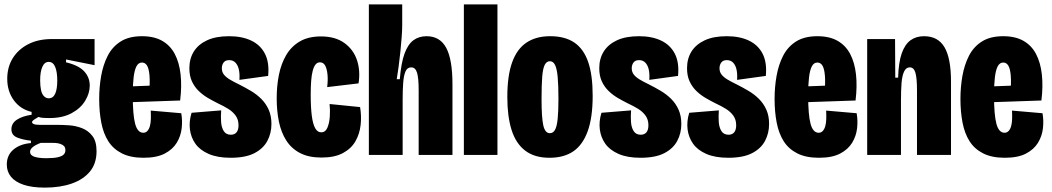

<svg xmlns="http://www.w3.org/2000/svg" viewBox="-20 -706 4792 875"><path d="M185 149Q126 149 87.5 136Q49 123 30 99.5Q11 76 11 44Q11 1 41.5 -24.5Q72 -50 121 -54V-65Q88 -68 60 -78.5Q32 -89 32 -117Q32 -144 57 -160.5Q82 -177 124 -183V-196Q73 -208 43 -249Q13 -290 13 -347Q13 -400 38 -440.5Q63 -481 108.5 -504.5Q154 -528 216 -528H411V-409L281 -435V-422Q339 -408 364 -380.5Q389 -353 389 -316Q389 -281 368 -246.5Q347 -212 306 -190Q265 -168 206 -168Q196 -168 181.5 -168.5Q167 -169 155 -173Q141 -165 133.5 -159.5Q126 -154 126 -149Q126 -145 131 -142Q136 -139 144 -138Q152 -137 162 -137H241Q264 -137 294.5 -135Q325 -133 353.5 -122Q382 -111 401 -86.5Q420 -62 420 -17Q420 39 390 75.5Q360 112 307 130.5Q254 149 185 149ZM190 15Q225 15 244 10.5Q263 6 270.5 -2Q278 -10 278 -21Q278 -34 271.5 -40.5Q265 -47 254 -50.5Q243 -54 232 -54.5Q221 -55 213 -55H166Q140 -45 128.5 -35Q117 -25 117 -14Q117 -3 127 3.5Q137 10 154 12.5Q171 15 190 15ZM202 -258Q222 -258 231.5 -279Q241 -300 241 -339Q241 -378 231.5 -401Q222 -424 202 -424Q183 -424 173 -401.5Q163 -379 163 -340Q163 -314 167 -295.5Q171 -277 180.5 -267.5Q190 -258 202 -258Z M634 13Q575 13 535.5 -7Q496 -27 473.5 -62.5Q451 -98 441.5 -147.5Q432 -197 432 -255Q432 -309 441 -360Q450 -411 471 -452Q492 -493 530 -517Q568 -541 627 -541Q682 -541 719 -520Q756 -499 776.5 -460Q797 -421 803 -367Q809 -313 801 -248L539 -239V-311L674 -316L659 -272Q664 -327 661.5 -359.5Q659 -392 650.5 -406.5Q642 -421 627 -421Q611 -421 602 -404Q593 -387 589 -354Q585 -321 585 -273Q585 -182 596 -141.5Q607 -101 633 -101Q644 -101 651.5 -109Q659 -117 663 -131Q667 -145 667.5 -163.5Q668 -182 667 -202L806 -190Q812 -157 808 -121.5Q804 -86 785.5 -55.5Q767 -25 730.5 -6Q694 13 634 13Z M1031 13Q971 13 931 -4.5Q891 -22 870.5 -51Q850 -80 845.5 -116.5Q841 -153 853 -192L988 -203Q986 -177 987.5 -151.5Q989 -126 999.5 -109Q1010 -92 1032 -92Q1049 -92 1058 -103Q1067 -114 1067 -135Q1067 -161 1054 -179Q1041 -197 1020 -210Q999 -223 973 -235Q951 -246 928.5 -259Q906 -272 886.5 -290.5Q867 -309 855 -334.5Q843 -360 843 -395Q843 -439 863.5 -471.5Q884 -504 924 -522.5Q964 -541 1024 -541Q1083 -541 1125 -521Q1167 -501 1187.5 -461Q1208 -421 1202 -360L1071 -342Q1073 -367 1069 -387Q1065 -407 1054 -419.5Q1043 -432 1024 -432Q1007 -432 999 -421Q991 -410 991 -395Q991 -378 1000.5 -366Q1010 -354 1027.5 -343.5Q1045 -333 1068 -322Q1096 -308 1123 -292Q1150 -276 1171 -255Q1192 -234 1204.5 -206Q1217 -178 1217 -141Q1217 -99 1198.5 -64Q1180 -29 1139.5 -8Q1099 13 1031 13Z M1445 12Q1387 12 1347.5 -8.5Q1308 -29 1284.5 -66Q1261 -103 1251 -152Q1241 -201 1241 -258Q1241 -314 1251 -364.5Q1261 -415 1284 -454.5Q1307 -494 1346 -517Q1385 -540 1443 -540Q1508 -540 1549.5 -510Q1591 -480 1607 -431.5Q1623 -383 1614 -326L1471 -309Q1475 -341 1472.5 -366.5Q1470 -392 1462 -407Q1454 -422 1438 -422Q1426 -422 1418 -412Q1410 -402 1405 -383Q1400 -364 1398 -336.5Q1396 -309 1396 -274Q1396 -216 1401 -178Q1406 -140 1416.5 -121.5Q1427 -103 1444 -103Q1463 -103 1472 -124Q1481 -145 1483 -175Q1485 -205 1482 -232L1621 -218Q1628 -177 1623.5 -136.5Q1619 -96 1600 -62.5Q1581 -29 1543 -8.5Q1505 12 1445 12Z M1661 0V-308V-686H1813V-592Q1813 -568 1810.5 -536Q1808 -504 1804.5 -469Q1801 -434 1796.5 -401.5Q1792 -369 1788 -345H1802Q1808 -419 1823.5 -461.5Q1839 -504 1864 -522.5Q1889 -541 1924 -541Q1985 -541 2013.5 -488Q2042 -435 2042 -322V0H1888V-294Q1888 -351 1880.5 -375Q1873 -399 1854 -399Q1836 -399 1828 -380.5Q1820 -362 1817.5 -329Q1815 -296 1815 -253V0Z M2094 0V-686H2247V0Z M2484 13Q2416 13 2373.5 -19.5Q2331 -52 2311.5 -113.5Q2292 -175 2292 -264Q2292 -361 2314 -422Q2336 -483 2379.5 -512Q2423 -541 2487 -541Q2555 -541 2597.5 -512Q2640 -483 2660.5 -423.5Q2681 -364 2681 -269Q2681 -171 2658.5 -108.5Q2636 -46 2593 -16.5Q2550 13 2484 13ZM2486 -99Q2501 -99 2509.5 -114.5Q2518 -130 2521.5 -164.5Q2525 -199 2525 -255Q2525 -318 2521.5 -355.5Q2518 -393 2509.5 -410Q2501 -427 2486 -427Q2471 -427 2462.5 -410.5Q2454 -394 2451 -356Q2448 -318 2448 -254Q2448 -170 2456 -134.5Q2464 -99 2486 -99Z M2899 13Q2839 13 2799 -4.5Q2759 -22 2738.5 -51Q2718 -80 2713.5 -116.5Q2709 -153 2721 -192L2856 -203Q2854 -177 2855.5 -151.5Q2857 -126 2867.5 -109Q2878 -92 2900 -92Q2917 -92 2926 -103Q2935 -114 2935 -135Q2935 -161 2922 -179Q2909 -197 2888 -210Q2867 -223 2841 -235Q2819 -246 2796.5 -259Q2774 -272 2754.5 -290.5Q2735 -309 2723 -334.5Q2711 -360 2711 -395Q2711 -439 2731.5 -471.5Q2752 -504 2792 -522.5Q2832 -541 2892 -541Q2951 -541 2993 -521Q3035 -501 3055.5 -461Q3076 -421 3070 -360L2939 -342Q2941 -367 2937 -387Q2933 -407 2922 -419.5Q2911 -432 2892 -432Q2875 -432 2867 -421Q2859 -410 2859 -395Q2859 -378 2868.5 -366Q2878 -354 2895.5 -343.5Q2913 -333 2936 -322Q2964 -308 2991 -292Q3018 -276 3039 -255Q3060 -234 3072.5 -206Q3085 -178 3085 -141Q3085 -99 3066.5 -64Q3048 -29 3007.5 -8Q2967 13 2899 13Z M3299 13Q3239 13 3199 -4.5Q3159 -22 3138.5 -51Q3118 -80 3113.5 -116.5Q3109 -153 3121 -192L3256 -203Q3254 -177 3255.5 -151.5Q3257 -126 3267.5 -109Q3278 -92 3300 -92Q3317 -92 3326 -103Q3335 -114 3335 -135Q3335 -161 3322 -179Q3309 -197 3288 -210Q3267 -223 3241 -235Q3219 -246 3196.5 -259Q3174 -272 3154.5 -290.5Q3135 -309 3123 -334.5Q3111 -360 3111 -395Q3111 -439 3131.5 -471.5Q3152 -504 3192 -522.5Q3232 -541 3292 -541Q3351 -541 3393 -521Q3435 -501 3455.5 -461Q3476 -421 3470 -360L3339 -342Q3341 -367 3337 -387Q3333 -407 3322 -419.5Q3311 -432 3292 -432Q3275 -432 3267 -421Q3259 -410 3259 -395Q3259 -378 3268.5 -366Q3278 -354 3295.5 -343.5Q3313 -333 3336 -322Q3364 -308 3391 -292Q3418 -276 3439 -255Q3460 -234 3472.5 -206Q3485 -178 3485 -141Q3485 -99 3466.5 -64Q3448 -29 3407.5 -8Q3367 13 3299 13Z M3712 13Q3653 13 3613.5 -7Q3574 -27 3551.5 -62.5Q3529 -98 3519.5 -147.5Q3510 -197 3510 -255Q3510 -309 3519 -360Q3528 -411 3549 -452Q3570 -493 3608 -517Q3646 -541 3705 -541Q3760 -541 3797 -520Q3834 -499 3854.5 -460Q3875 -421 3881 -367Q3887 -313 3879 -248L3617 -239V-311L3752 -316L3737 -272Q3742 -327 3739.5 -359.5Q3737 -392 3728.5 -406.5Q3720 -421 3705 -421Q3689 -421 3680 -404Q3671 -387 3667 -354Q3663 -321 3663 -273Q3663 -182 3674 -141.5Q3685 -101 3711 -101Q3722 -101 3729.5 -109Q3737 -117 3741 -131Q3745 -145 3745.5 -163.5Q3746 -182 3745 -202L3884 -190Q3890 -157 3886 -121.5Q3882 -86 3863.5 -55.5Q3845 -25 3808.5 -6Q3772 13 3712 13Z M3932 0V-325V-528H4059L4060 -352H4073Q4075 -422 4089.5 -463Q4104 -504 4129.5 -522.5Q4155 -541 4191 -541Q4255 -541 4284.5 -490.5Q4314 -440 4314 -334V0H4159V-294Q4159 -349 4152 -374Q4145 -399 4126 -399Q4109 -399 4100 -379.5Q4091 -360 4088.5 -326.5Q4086 -293 4086 -249V0Z M4559 13Q4500 13 4460.5 -7Q4421 -27 4398.5 -62.5Q4376 -98 4366.5 -147.5Q4357 -197 4357 -255Q4357 -309 4366 -360Q4375 -411 4396 -452Q4417 -493 4455 -517Q4493 -541 4552 -541Q4607 -541 4644 -520Q4681 -499 4701.5 -460Q4722 -421 4728 -367Q4734 -313 4726 -248L4464 -239V-311L4599 -316L4584 -272Q4589 -327 4586.5 -359.5Q4584 -392 4575.5 -406.5Q4567 -421 4552 -421Q4536 -421 4527 -404Q4518 -387 4514 -354Q4510 -321 4510 -273Q4510 -182 4521 -141.5Q4532 -101 4558 -101Q4569 -101 4576.5 -109Q4584 -117 4588 -131Q4592 -145 4592.5 -163.5Q4593 -182 4592 -202L4731 -190Q4737 -157 4733 -121.5Q4729 -86 4710.5 -55.5Q4692 -25 4655.5 -6Q4619 13 4559 13Z"/></svg>

Font: Bricolage Grotesque 72pt Condensed ExtraBold
Style: Regular
Weight: 800
Width: 3
Designer: Mathieu Triay
Foundry: Atelier Triay
Version: Version 1.001;gftools[0.9.33.dev8+g029e19f]